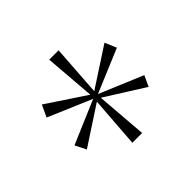

<svg xmlns="http://www.w3.org/2000/svg" viewBox="-102 -881 624 624"><g transform="rotate(-45 210.0 -569.0)"><path d="M186 -378 199 -554 66 -467 47 -505 197 -569 47 -633 66 -674 200 -585 186 -760H229L217 -584L352 -672L369 -632L219 -569L369 -506L352 -469L217 -554L231 -378Z"/></g></svg>

Font: Noto Serif Lao Thin
Style: Regular
Weight: 250
Designer: Monotype Design Team
Foundry: Monotype Imaging Inc.
Version: Version 2.003